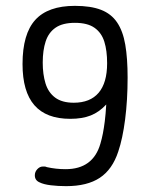

<svg xmlns="http://www.w3.org/2000/svg" viewBox="-20 -626 520 656"><path d="M343 -269Q341 -235 338 -211.5Q335 -188 331.5 -170Q328 -152 323 -135Q298 -48 204 -48Q171 -48 140 -55Q136 -57 132.5 -57Q129 -57 126 -57Q116 -57 107.5 -48Q99 -39 99 -27Q99 -10 115 -3Q129 4 153.5 7Q178 10 206 10Q278 10 321 -18.5Q364 -47 384 -108Q399 -152 407.5 -218Q416 -284 416 -361Q416 -427 408 -473.5Q400 -520 380 -549.5Q360 -579 325 -592.5Q290 -606 236 -606Q144 -606 100.5 -558Q57 -510 57 -407Q57 -313 97.5 -266.5Q138 -220 220 -220Q261 -220 290 -231.5Q319 -243 343 -269ZM232 -275Q192 -275 168.5 -292.5Q145 -310 135.5 -341Q126 -372 126 -412Q126 -454 136 -484.5Q146 -515 170 -531.5Q194 -548 236 -548Q279 -548 303 -531Q327 -514 336.5 -483.5Q346 -453 346 -410Q346 -343 317 -309Q288 -275 232 -275Z"/></svg>

Font: Beiruti
Style: Regular
Weight: 400
Version: Version 1.00